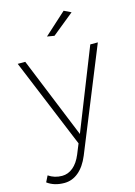

<svg xmlns="http://www.w3.org/2000/svg" viewBox="-149 -814 760 1081"><g transform="rotate(-15 231.5 -274.0)"><path d="M88 195Q29 195 -11 165L7 129Q42 153 86 153Q121 153 150 129Q179 105 198 59L222 0L7 -521H51L243 -49L430 -521H474L232 75Q208 133 171 164Q134 195 88 195ZM334 -743 375 -723 248 -620 206 -627Z"/></g></svg>

Font: Gontserrat ExtraLight
Style: Regular
Weight: 275
Designer: Julieta Ulanovsky
Foundry: Julieta Ulanovsky
Version: Version 6.001